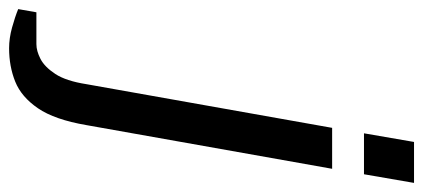

<svg xmlns="http://www.w3.org/2000/svg" viewBox="-367 -446 930 422"><g transform="rotate(90 98.0 -235.0)"><path d="M180 -570 199 -680H289L270 -570ZM-7 210Q-29 210 -52.5 203.5Q-76 197 -93 190L-86 150H-16Q-1 150 16.5 141Q34 132 49.5 108.5Q65 85 72 40L168 -500H258L162 40Q150 110 125 146.5Q100 183 66.5 196.5Q33 210 -7 210Z"/></g></svg>

Font: Cuprum
Style: Italic
Weight: 400
Italic angle: -10°
Designer: Jovanny Lemonad
Foundry: Jovanny Lemonad
Version: Version 3.000